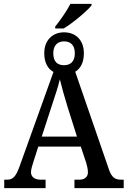

<svg xmlns="http://www.w3.org/2000/svg" viewBox="-20 -978 663 998"><path d="M267 -840V-830H311C360 -859 434 -922 456 -950V-958H346C328 -922 292 -871 267 -840ZM2 0H217V-44H191C161 -44 141 -58 141 -83C141 -98 149 -122 155 -141L179 -216H400L428 -132C433 -115 437 -98 437 -82C437 -58 419 -44 393 -44H367V0H623V-44H610C579 -44 561 -55 547 -95L371 -605C399 -622 416 -654 416 -701C416 -772 371 -810 313 -810C256 -810 210 -772 210 -701C210 -652 229 -620 258 -604L82 -114C62 -57 45 -44 16 -44H2ZM313 -639C280 -639 257 -656 257 -701C257 -746 283 -763 313 -763C344 -763 369 -746 369 -701C369 -657 345 -639 313 -639ZM197 -268 251 -434C268 -487 282 -525 291 -566C301 -526 315 -474 331 -423L380 -268Z"/></svg>

Font: Noto Serif Condensed Medium
Style: Regular
Weight: 500
Width: 3
Designer: Monotype Design Team
Foundry: Monotype Imaging Inc.
Version: Version 2.015